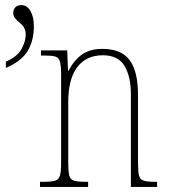

<svg xmlns="http://www.w3.org/2000/svg" viewBox="-20 -734 662 754"><path d="M137 0V-20H150Q182 -20 196.5 -24.5Q211 -29 215.5 -44.5Q220 -60 220 -95V-441Q220 -476 215.5 -492Q211 -508 197 -512Q183 -516 153 -516H141V-536H244L247 -456H249Q271 -498 302 -520Q333 -542 382 -542Q456 -542 489 -498Q522 -454 522 -361V-95Q522 -60 526 -44.5Q530 -29 544.5 -24.5Q559 -20 590 -20H597V0H494V-364Q494 -433 469 -475Q444 -517 384 -517Q319 -517 283.5 -470.5Q248 -424 248 -333V-95Q248 -60 252 -44.5Q256 -29 270.5 -24.5Q285 -20 317 -20H326V0ZM3 -492Q48 -511 64.5 -541.5Q81 -572 81 -597Q81 -616 73.5 -627Q66 -638 56.5 -645.5Q47 -653 39.5 -662Q32 -671 32 -685Q32 -697 40.5 -705.5Q49 -714 64 -714Q86 -714 99.5 -691Q113 -668 113 -631Q113 -575 89 -534.5Q65 -494 3 -467Z"/></svg>

Font: Noto Serif Condensed Thin
Style: Regular
Weight: 100
Width: 3
Designer: Monotype Design Team
Foundry: Monotype Imaging Inc.
Version: Version 2.013; ttfautohint (v1.8.4.7-5d5b)